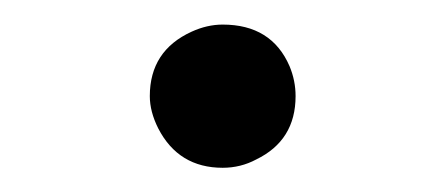

<svg xmlns="http://www.w3.org/2000/svg" viewBox="-20 -439 363 157"><path d="M162.1 -301.8Q126 -301.8 109.4 -334Q102.5 -347.7 102.5 -360.4Q102.5 -397.5 136.7 -413.1Q149.4 -418.9 162.1 -418.9Q202.1 -418.9 216.8 -384.8Q221.7 -373 221.7 -360.4Q221.7 -324.2 189.5 -308.6Q176.8 -301.8 162.1 -301.8Z"/></svg>

Font: GenYoMin JP Light
Style: Regular
Weight: 300
Version: Version 1.001;PS 1;hotconv 16.6.51;makeotf.lib2.5.65220 DEVE